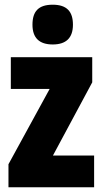

<svg xmlns="http://www.w3.org/2000/svg" viewBox="-20 -796 437 816"><path d="M204 -776C144 -776 118 -748 118 -691C118 -635 147 -607 204 -607C261 -607 290 -635 290 -691C290 -747 264 -776 204 -776ZM380 0V-135H205L372 -446V-553H26V-418H191L16 -98V0Z"/></svg>

Font: Noto Sans Arabic ExtCond Blk
Style: Regular
Weight: 900
Width: 2
Designer: Monotype Design Team, Nadine Chahine, Nizar Qandah and Khaled Hosny
Foundry: Monotype Imaging Inc.
Version: Version 2.012